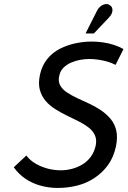

<svg xmlns="http://www.w3.org/2000/svg" viewBox="-20 -915 629 947"><path d="M516 -827Q527 -838 531.5 -849.5Q536 -861 534 -872Q532 -883 522 -889Q512 -897 499 -894.5Q486 -892 475.5 -883.5Q465 -875 459 -863L402 -750H443ZM550 -595 589 -673Q568 -685 542 -693.5Q516 -702 488 -706Q460 -710 433 -710Q393 -710 352.5 -701.5Q312 -693 275.5 -674.5Q239 -656 213 -624Q187 -592 177 -546Q168 -503 176.5 -472Q185 -441 204.5 -418Q224 -395 251.5 -377.5Q279 -360 309 -345.5Q339 -331 367 -317Q395 -303 416.5 -286.5Q438 -270 448 -248Q458 -226 452 -197Q445 -165 428 -142Q411 -119 387.5 -104.5Q364 -90 336 -82.5Q308 -75 280 -75Q247 -75 215 -83.5Q183 -92 155.5 -108Q128 -124 110 -148L48 -90Q71 -57 104.5 -34Q138 -11 179.5 0.5Q221 12 265 12Q314 12 360 0.5Q406 -11 445 -36.5Q484 -62 512 -100Q540 -138 552 -193Q561 -238 553.5 -271Q546 -304 525.5 -328.5Q505 -353 477.5 -371.5Q450 -390 419.5 -404Q389 -418 360 -431.5Q331 -445 309 -460Q287 -475 276.5 -494.5Q266 -514 272 -540Q277 -565 293 -581Q309 -597 331.5 -606.5Q354 -616 377 -620Q400 -624 420 -624Q443 -624 466 -620.5Q489 -617 510 -611Q531 -605 550 -595Z"/></svg>

Font: Advent Pro SemiBold
Style: Italic
Weight: 600
Italic angle: -12°
Version: Version 3.000